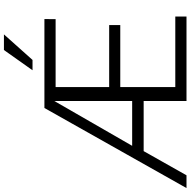

<svg xmlns="http://www.w3.org/2000/svg" viewBox="-16 -953 969 977"><g transform="rotate(-90 468.5 -464.5)"><path d="M873 -57V0H443V-218H188L65 0H0L407.5 -723H860L859.5 -666H514V-393.5H829.5V-337H514V-57ZM443 -276.5V-672.5L215 -276.5ZM702.5 -929H782L652 -783.5H599.5Z"/></g></svg>

Font: Public Sans Thin ExtraLight
Style: Regular
Weight: 250
Version: Version 1.007